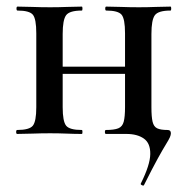

<svg xmlns="http://www.w3.org/2000/svg" viewBox="-20 -406 568 582"><path d="M417 154Q416 158 410.5 155.5Q405 153 407 150Q435 94 435.5 61Q436 28 416 14Q396 0 363 0H301Q298 0 298 -6Q298 -12 301 -12Q326 -12 338.5 -17Q351 -22 355 -37Q359 -52 359 -81V-305Q359 -349 348.5 -361.5Q338 -374 302 -374Q299 -374 299 -380Q299 -386 302 -386Q322 -386 347.5 -385Q373 -384 401 -384Q427 -384 452 -385Q477 -386 497 -386Q499 -386 499 -380Q499 -374 497 -374Q460 -374 449.5 -360Q439 -346 439 -303V-81Q439 -52 442.5 -37Q446 -22 456.5 -17Q467 -12 488 -12Q498 -12 498 -2Q498 3 495 10Q492 17 483 31.5Q474 46 458 75Q442 104 417 154ZM32 0Q29 0 29 -6Q29 -12 32 -12Q69 -12 79.5 -25Q90 -38 90 -81V-305Q90 -349 79.5 -361.5Q69 -374 33 -374Q30 -374 30 -380Q30 -386 33 -386Q53 -386 78.5 -385Q104 -384 132 -384Q158 -384 183 -385Q208 -386 228 -386Q230 -386 230 -380Q230 -374 228 -374Q191 -374 180.5 -360Q170 -346 170 -303V-81Q170 -38 180.5 -25Q191 -12 228 -12Q230 -12 230 -6Q230 0 228 0Q207 0 182.5 -1Q158 -2 132 -2Q104 -2 78.5 -1Q53 0 32 0ZM129 -182V-204H398V-182Z"/></svg>

Font: Cormorant SemiBold
Style: Regular
Weight: 600
Designer: Christian Thalmann (Catharsis Fonts)
Foundry: Catharsis Fonts
Version: Version 4.000